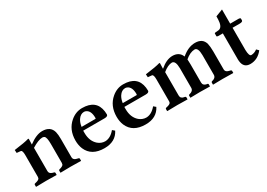

<svg xmlns="http://www.w3.org/2000/svg" viewBox="-3 -1238 2629 1890"><g transform="rotate(-30 1311.5 -292.5)"><path d="M208 -380.9Q290.5 -443.4 358.9 -443.8Q452.1 -443.8 473.1 -365.7Q481 -334.5 481 -283.2V-76.2Q481 -49.8 509.8 -39.6Q517.6 -37.1 529.8 -34.2L538.1 -32.2Q545.4 -28.8 545.9 -22.9V0L543.9 2Q543 2 424.8 0L313 2L311 0V-22.9Q312.5 -29.8 318.8 -32.2L323.2 -33.2Q361.8 -43 368.2 -59.6Q370.6 -66.9 371.1 -76.2V-290Q371.1 -367.2 351.6 -381.3Q342.3 -387.7 329.1 -388.2Q282.2 -387.2 208 -340.8V-76.2Q208 -48.3 240.2 -37.6Q247.6 -35.2 255.9 -33.2L259.8 -32.2Q267.1 -28.8 268.1 -22.9V0L266.1 2Q265.1 2 150.9 0L35.2 2L33.2 0V-22.9Q34.7 -30.3 41 -32.2L49.8 -34.2Q88.9 -43 95.7 -60.1Q98.1 -67.4 98.1 -76.2V-320.8Q98.1 -373.5 81.5 -377.9Q78.6 -378.4 76.2 -378.9L35.2 -382.8L33.2 -417Q155.3 -432.6 201.2 -446.8Q206.5 -445.8 208 -443.8L206.1 -380.9Z M716.8 -285.2H877Q878.9 -288.6 878.9 -295.9Q878.9 -377 831.1 -397.5Q820.8 -401.4 811 -401.9Q770 -401.9 742.2 -359.4Q723.1 -329.6 716.8 -285.2ZM960 -108.9 984.9 -87.9Q935.5 9.8 809.1 9.8Q663.1 9.8 615.2 -101.6Q597.2 -145 597.2 -198.2Q597.2 -322.3 681.6 -394Q740.7 -443.8 812 -443.8Q972.7 -443.8 991.7 -302.7Q994.1 -284.7 994.1 -266.1Q992.2 -245.6 955.1 -245.1H711.9V-219.2Q711.9 -126 769.5 -75.7Q804.7 -46.4 848.1 -45.9Q908.7 -46.9 960 -108.9Z M1184.6 -285.2H1344.7Q1346.7 -288.6 1346.7 -295.9Q1346.7 -377 1298.8 -397.5Q1288.6 -401.4 1278.8 -401.9Q1237.8 -401.9 1210 -359.4Q1190.9 -329.6 1184.6 -285.2ZM1427.7 -108.9 1452.6 -87.9Q1403.3 9.8 1276.9 9.8Q1130.9 9.8 1083 -101.6Q1064.9 -145 1064.9 -198.2Q1064.9 -322.3 1149.4 -394Q1208.5 -443.8 1279.8 -443.8Q1440.4 -443.8 1459.5 -302.7Q1461.9 -284.7 1461.9 -266.1Q1460 -245.6 1422.9 -245.1H1179.7V-219.2Q1179.7 -126 1237.3 -75.7Q1272.5 -46.4 1315.9 -45.9Q1376.5 -46.9 1427.7 -108.9Z M1696.8 -380.9H1698.7Q1770.5 -443.4 1838.9 -443.8Q1914.1 -443.8 1940.4 -381.3Q1941.4 -379.4 1941.9 -377.9Q2018.1 -443.4 2095.7 -443.8Q2183.1 -443.8 2202.6 -369.6Q2210.4 -338.4 2210.9 -280.8V-76.2Q2210.9 -49.8 2239.3 -40Q2247.1 -37.6 2259.8 -34.2L2267.6 -32.2Q2274.9 -28.8 2275.9 -22.9V0L2273.9 2Q2272.9 2 2153.8 0L2046.9 2L2044.9 0V-22.9Q2046.9 -30.3 2052.7 -32.2Q2098.1 -41.5 2100.6 -76.2V-303.2Q2099.6 -388.2 2060.5 -389.2Q2008.8 -388.2 1951.7 -339.8Q1953.6 -314 1953.6 -282.2V-76.2Q1953.6 -40.5 1993.7 -33.2Q1998 -32.7 2002.9 -32.2Q2009.8 -30.3 2010.7 -22.9V0L2008.8 2Q2007.8 2 1897.5 0L1789.6 2L1787.6 0V-22.9Q1787.6 -30.3 1796.9 -32.2Q1841.3 -41.5 1843.8 -76.2V-300.8Q1842.8 -387.7 1802.7 -389.2Q1755.4 -388.2 1698.7 -340.8V-75.2Q1698.7 -40.5 1736.8 -33.7Q1741.7 -32.7 1746.6 -32.2Q1754.9 -28.8 1755.9 -22.9V0L1753.9 2Q1752.9 2 1641.6 0L1525.9 2L1523.9 0V-22.9Q1525.4 -30.3 1531.7 -32.2L1540.5 -34.2Q1579.1 -42.5 1585.9 -57.6Q1588.9 -65.4 1588.9 -75.2V-320.8Q1588.9 -373.5 1572.3 -377.9Q1569.3 -378.4 1566.9 -378.9L1525.9 -382.8L1523.9 -417Q1646 -432.6 1691.9 -446.8Q1697.3 -445.8 1698.7 -443.8Z M2491.7 -387.2V-134.8Q2493.7 -63.5 2517.6 -62Q2555.2 -63 2585.4 -86.9L2608.4 -64Q2551.8 9.3 2467.3 9.8Q2390.1 9.8 2382.3 -73.7Q2381.3 -83 2381.3 -91.8V-387.2H2330.6Q2313 -388.2 2312.5 -395V-425.8Q2314 -433.6 2350.6 -434.1Q2396.5 -434.1 2406.7 -497.6Q2410.6 -523.4 2410.6 -564L2491.7 -595.2V-434.1H2586.4Q2607.9 -433.1 2608.4 -423.8V-403.8Q2606.9 -387.2 2571.3 -387.2Z"/></g></svg>

Font: Linux Libertine O
Style: Semibold
Weight: 700
Designer: Philipp H. Poll
Foundry: Philipp H. Poll
Version: Version 5.0.0